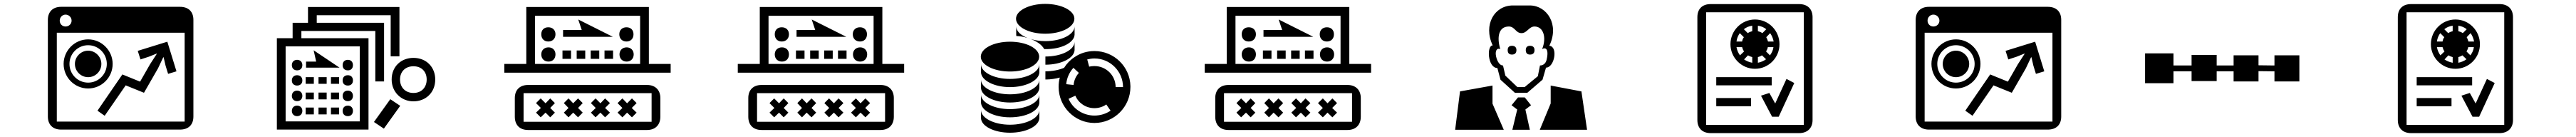

<svg xmlns="http://www.w3.org/2000/svg" viewBox="-20 -740 13240 703"><path d="M337 -412C337 -465 380 -508 433 -508C486 -508 529 -465 529 -412C529 -359 486 -316 433 -316C380 -316 337 -359 337 -412ZM272 -116V-572H929V-116ZM287 -634C287 -651 300 -665 317 -665C334 -665 348 -651 348 -634C348 -617 334 -604 317 -604C300 -604 287 -617 287 -634ZM307 -412C307 -342 364 -286 433 -286C502 -286 559 -342 559 -412C559 -481 502 -538 433 -538C364 -538 307 -481 307 -412ZM365 -412C365 -374 396 -344 433 -344C470 -344 501 -374 501 -412C501 -449 470 -480 433 -480C396 -480 365 -449 365 -412ZM974 -638C974 -680 949 -705 905 -705H294C252 -705 226 -680 226 -638V-142C226 -100 252 -75 294 -75H905C949 -75 974 -100 974 -142ZM819 -446H821L831 -403L844 -361L887 -374L840 -526L688 -479L702 -435L745 -449L785 -465L786 -464L751 -410L700 -321L609 -358L481 -172L518 -146L626 -302L720 -264L792 -389Z M1829 -502V-117H1448V-502ZM2105 -400C2146 -400 2173 -373 2173 -332C2173 -291 2146 -263 2105 -263C2064 -263 2036 -291 2036 -332C2036 -373 2064 -400 2105 -400ZM1480 -171C1480 -155 1491 -144 1507 -144C1523 -144 1534 -155 1534 -171C1534 -187 1523 -198 1507 -198C1491 -198 1480 -187 1480 -171ZM1480 -406C1480 -389 1491 -379 1507 -379C1523 -379 1534 -389 1534 -406C1534 -422 1523 -433 1507 -433C1491 -433 1480 -422 1480 -406ZM1480 -327C1480 -311 1491 -301 1507 -301C1523 -301 1534 -311 1534 -327C1534 -344 1523 -354 1507 -354C1491 -354 1480 -344 1480 -327ZM1480 -248C1480 -232 1491 -221 1507 -221C1523 -221 1534 -232 1534 -248C1534 -264 1523 -275 1507 -275C1491 -275 1480 -264 1480 -248ZM1593 -310V-344H1551V-310ZM1593 -230V-265H1551V-230ZM1593 -153V-188H1551V-153ZM1659 -310V-344H1617V-310ZM1659 -230V-265H1617V-230ZM1659 -153V-188H1617V-153ZM1553 -424V-393H1725L1592 -482L1605 -424ZM1723 -310V-344H1681V-310ZM1723 -230V-265H1681V-230ZM1723 -153V-188H1681V-153ZM1874 -544H1529V-581H1909V-322H1954V-623H1608V-662H1988V-451H2033V-704H1563V-623H1484V-544H1403V-75H1874ZM1741 -406C1741 -389 1751 -379 1768 -379C1784 -379 1794 -389 1794 -406C1794 -422 1784 -433 1768 -433C1751 -433 1741 -422 1741 -406ZM1741 -327C1741 -311 1751 -301 1768 -301C1784 -301 1794 -311 1794 -327C1794 -344 1784 -354 1768 -354C1751 -354 1741 -344 1741 -327ZM1741 -248C1741 -232 1751 -221 1768 -221C1784 -221 1794 -232 1794 -248C1794 -264 1784 -275 1768 -275C1751 -275 1741 -264 1741 -248ZM1741 -171C1741 -155 1751 -144 1768 -144C1784 -144 1794 -155 1794 -171C1794 -187 1784 -198 1768 -198C1751 -198 1741 -187 1741 -171ZM1986 -231 1902 -114 1953 -80 2037 -197ZM2105 -443C2042 -443 1993 -399 1993 -332C1993 -268 2042 -220 2105 -220C2168 -220 2217 -265 2217 -332C2217 -395 2172 -443 2105 -443Z M2671 -262H3329V-115H2671ZM3270 -659V-412H2730V-659ZM2759 -235 2735 -211 2760 -186 2735 -162 2759 -138 2784 -162 2808 -138 2832 -162 2808 -186 2832 -211 2808 -235 2784 -210ZM2902 -235 2878 -211 2902 -186 2878 -162 2902 -138 2926 -162 2951 -138 2975 -162 2951 -186 2975 -211 2951 -235 2926 -210ZM3306 -73C3348 -73 3374 -99 3374 -141V-237C3374 -278 3348 -304 3306 -304H2694C2651 -304 2626 -278 2626 -237V-141C2626 -99 2651 -73 2694 -73ZM3041 -235 3017 -211 3042 -186 3017 -162 3041 -138 3066 -162 3090 -138 3115 -162 3090 -186 3115 -211 3090 -235 3066 -210ZM3179 -235 3154 -211 3179 -186 3154 -162 3179 -138 3203 -162 3228 -138 3252 -162 3227 -186 3252 -211 3228 -235 3203 -210ZM2762 -564C2762 -542 2776 -527 2798 -527C2820 -527 2835 -542 2835 -564C2835 -586 2820 -600 2798 -600C2776 -600 2762 -586 2762 -564ZM2762 -461C2762 -439 2777 -424 2799 -424C2821 -424 2835 -439 2835 -461C2835 -482 2821 -497 2799 -497C2777 -497 2762 -482 2762 -461ZM2915 -481H2871V-438H2915ZM2988 -481H2944V-438H2988ZM3315 -704H2685V-412H2572V-367H3427V-412H3315ZM2874 -586V-551H3130L2952 -640L2970 -586ZM3060 -481H3016V-438H3060ZM3131 -481H3087V-438H3131ZM3163 -564C3163 -542 3178 -527 3200 -527C3222 -527 3236 -542 3236 -564C3236 -586 3222 -600 3200 -600C3178 -600 3163 -586 3163 -564ZM3164 -461C3164 -439 3179 -424 3201 -424C3222 -424 3237 -439 3237 -461C3237 -482 3222 -497 3201 -497C3179 -497 3164 -482 3164 -461Z M3871 -262H4529V-115H3871ZM4470 -659V-412H3930V-659ZM3959 -235 3935 -211 3960 -186 3935 -162 3959 -138 3984 -162 4008 -138 4032 -162 4008 -186 4032 -211 4008 -235 3984 -210ZM4102 -235 4078 -211 4102 -186 4078 -162 4102 -138 4126 -162 4151 -138 4175 -162 4151 -186 4175 -211 4151 -235 4126 -210ZM4506 -73C4548 -73 4574 -99 4574 -141V-237C4574 -278 4548 -304 4506 -304H3894C3851 -304 3826 -278 3826 -237V-141C3826 -99 3851 -73 3894 -73ZM4241 -235 4217 -211 4242 -186 4217 -162 4241 -138 4266 -162 4290 -138 4315 -162 4290 -186 4315 -211 4290 -235 4266 -210ZM4379 -235 4354 -211 4379 -186 4354 -162 4379 -138 4403 -162 4428 -138 4452 -162 4427 -186 4452 -211 4428 -235 4403 -210ZM3962 -564C3962 -542 3976 -527 3998 -527C4020 -527 4035 -542 4035 -564C4035 -586 4020 -600 3998 -600C3976 -600 3962 -586 3962 -564ZM3962 -461C3962 -439 3977 -424 3999 -424C4021 -424 4035 -439 4035 -461C4035 -482 4021 -497 3999 -497C3977 -497 3962 -482 3962 -461ZM4115 -481H4071V-438H4115ZM4188 -481H4144V-438H4188ZM4515 -704H3885V-412H3772V-367H4627V-412H4515ZM4074 -586V-551H4330L4152 -640L4170 -586ZM4260 -481H4216V-438H4260ZM4331 -481H4287V-438H4331ZM4363 -564C4363 -542 4378 -527 4400 -527C4422 -527 4436 -542 4436 -564C4436 -586 4422 -600 4400 -600C4378 -600 4363 -586 4363 -564ZM4364 -461C4364 -439 4379 -424 4401 -424C4422 -424 4437 -439 4437 -461C4437 -482 4422 -497 4401 -497C4379 -497 4364 -482 4364 -461Z M5460 -308C5463 -340 5476 -369 5497 -392L5525 -366C5510 -349 5500 -328 5498 -304ZM5507 -249C5523 -211 5561 -185 5605 -185C5628 -185 5649 -192 5666 -204L5688 -172C5664 -156 5636 -147 5605 -147C5546 -147 5494 -182 5472 -233ZM5568 -435C5580 -438 5592 -440 5605 -440C5686 -440 5752 -374 5752 -293H5714C5714 -353 5665 -401 5605 -401C5596 -401 5586 -400 5578 -398ZM5021 -449C5021 -407 5088 -373 5171 -373C5254 -373 5321 -407 5321 -449C5321 -492 5254 -526 5171 -526C5088 -526 5021 -492 5021 -449ZM5322 -411C5322 -369 5254 -335 5171 -335C5089 -335 5022 -369 5022 -411V-370C5022 -328 5089 -293 5171 -293C5253 -293 5320 -327 5322 -368ZM5322 -331C5322 -290 5254 -256 5171 -256C5089 -256 5022 -290 5022 -331V-290C5022 -248 5089 -214 5171 -214C5253 -214 5320 -247 5322 -289ZM5322 -255C5322 -214 5254 -180 5171 -180C5089 -180 5022 -214 5022 -255V-215C5022 -172 5089 -138 5171 -138C5253 -138 5320 -171 5322 -213ZM5322 -176C5322 -134 5254 -100 5171 -100C5089 -100 5022 -134 5022 -176V-135C5022 -93 5089 -59 5171 -59C5253 -59 5320 -92 5322 -134ZM5202 -644C5202 -601 5270 -567 5352 -567C5435 -567 5502 -601 5502 -644C5502 -686 5435 -720 5352 -720C5270 -720 5202 -686 5202 -644ZM5503 -605C5503 -563 5436 -529 5353 -529C5325 -529 5299 -533 5277 -540C5272 -542 5267 -543 5262 -545C5226 -559 5203 -580 5203 -605V-564C5203 -561 5203 -558 5204 -555C5218 -555 5240 -552 5262 -545C5267 -543 5272 -541 5277 -540C5306 -529 5334 -512 5347 -488H5353C5435 -487 5501 -521 5503 -562C5503 -585 5503 -582 5503 -605ZM5353 -408C5435 -408 5501 -442 5503 -483C5503 -506 5503 -503 5503 -526C5503 -484 5436 -450 5353 -450ZM5421 -294C5421 -192 5504 -109 5605 -109C5707 -109 5790 -192 5790 -294V-298C5788 -398 5706 -478 5605 -478C5567 -478 5532 -467 5503 -447V-449C5503 -449 5503 -449 5503 -447C5481 -433 5463 -414 5449 -392C5423 -381 5389 -374 5353 -374V-332C5380 -332 5405 -336 5427 -342C5423 -327 5421 -311 5421 -294Z M6271 -262H6929V-115H6271ZM6870 -659V-412H6330V-659ZM6359 -235 6335 -211 6360 -186 6335 -162 6359 -138 6384 -162 6408 -138 6432 -162 6408 -186 6432 -211 6408 -235 6384 -210ZM6502 -235 6478 -211 6502 -186 6478 -162 6502 -138 6526 -162 6551 -138 6575 -162 6551 -186 6575 -211 6551 -235 6526 -210ZM6906 -73C6948 -73 6974 -99 6974 -141V-237C6974 -278 6948 -304 6906 -304H6294C6251 -304 6226 -278 6226 -237V-141C6226 -99 6251 -73 6294 -73ZM6641 -235 6617 -211 6642 -186 6617 -162 6641 -138 6666 -162 6690 -138 6715 -162 6690 -186 6715 -211 6690 -235 6666 -210ZM6779 -235 6754 -211 6779 -186 6754 -162 6779 -138 6803 -162 6828 -138 6852 -162 6827 -186 6852 -211 6828 -235 6803 -210ZM6362 -564C6362 -542 6376 -527 6398 -527C6420 -527 6435 -542 6435 -564C6435 -586 6420 -600 6398 -600C6376 -600 6362 -586 6362 -564ZM6362 -461C6362 -439 6377 -424 6399 -424C6421 -424 6435 -439 6435 -461C6435 -482 6421 -497 6399 -497C6377 -497 6362 -482 6362 -461ZM6515 -481H6471V-438H6515ZM6588 -481H6544V-438H6588ZM6915 -704H6285V-412H6172V-367H7027V-412H6915ZM6474 -586V-551H6730L6552 -640L6570 -586ZM6660 -481H6616V-438H6660ZM6731 -481H6687V-438H6731ZM6763 -564C6763 -542 6778 -527 6800 -527C6822 -527 6836 -542 6836 -564C6836 -586 6822 -600 6800 -600C6778 -600 6763 -586 6763 -564ZM6764 -461C6764 -439 6779 -424 6801 -424C6822 -424 6837 -439 6837 -461C6837 -482 6822 -497 6801 -497C6779 -497 6764 -482 6764 -461Z M7705 -404C7684 -404 7671 -435 7668 -459C7666 -477 7672 -496 7691 -488C7673 -547 7681 -604 7735 -604C7766 -604 7770 -570 7800 -570C7829 -570 7838 -604 7867 -604C7913 -604 7930 -547 7906 -488C7911 -491 7915 -492 7918 -492C7933 -492 7938 -471 7929 -433C7925 -416 7913 -404 7895 -404L7884 -349L7816 -293H7779L7717 -352ZM7651 -208V-301L7484 -271L7459 -74H7709ZM7782 -240 7749 -200 7778 -178 7753 -74H7843L7820 -178L7849 -200L7817 -240ZM7950 -209 7894 -74H8137L8108 -271L7950 -301ZM7751 -505C7736 -505 7729 -497 7729 -483C7729 -468 7736 -460 7751 -460C7766 -460 7774 -468 7774 -483C7774 -497 7766 -505 7751 -505ZM7926 -393C7970 -393 7989 -502 7943 -505C7996 -614 7931 -711 7844 -712H7757C7661 -713 7602 -613 7652 -507C7620 -507 7626 -391 7676 -391L7692 -331L7766 -264H7830L7908 -331ZM7844 -460C7859 -460 7867 -468 7867 -483C7867 -497 7859 -505 7844 -505C7829 -505 7822 -497 7822 -483C7822 -468 7829 -460 7844 -460Z M8905 -527C8907 -543 8913 -557 8922 -570L8943 -549C8938 -543 8935 -535 8934 -527ZM8923 -456C8914 -468 8908 -482 8905 -498H8934C8936 -490 8939 -483 8944 -476ZM8986 -418C8970 -421 8956 -427 8944 -435L8964 -456C8971 -452 8978 -449 8986 -447ZM8749 -677H9251V-99H8749ZM8943 -590C8955 -600 8970 -606 8986 -608V-580C8978 -578 8970 -575 8963 -570ZM9015 -447C9023 -449 9030 -452 9036 -456L9057 -436C9045 -427 9030 -421 9015 -418ZM9038 -570C9031 -575 9023 -578 9015 -580V-608C9031 -606 9046 -600 9058 -590ZM9057 -476C9061 -483 9065 -490 9066 -498H9095C9093 -482 9086 -468 9077 -456ZM9067 -527C9065 -535 9062 -542 9058 -549L9078 -570C9087 -557 9093 -543 9096 -527ZM8980 -195V-237H8801V-195ZM9086 -302V-344H8801V-302ZM9296 -652C9296 -694 9270 -719 9227 -719H8772C8729 -719 8704 -694 8704 -652V-124C8704 -83 8729 -57 8772 -57H9227C9270 -57 9296 -83 9296 -124ZM9088 -141H9122L9202 -314L9162 -335L9104 -209L9074 -263L9031 -249ZM8874 -513C8874 -444 8931 -387 9000 -387C9070 -387 9126 -444 9126 -513C9126 -583 9070 -640 9000 -640C8931 -640 8874 -583 8874 -513Z M9937 -412C9937 -465 9980 -508 10033 -508C10086 -508 10129 -465 10129 -412C10129 -359 10086 -316 10033 -316C9980 -316 9937 -359 9937 -412ZM9872 -116V-572H10529V-116ZM9887 -634C9887 -651 9900 -665 9917 -665C9934 -665 9948 -651 9948 -634C9948 -617 9934 -604 9917 -604C9900 -604 9887 -617 9887 -634ZM9907 -412C9907 -342 9964 -286 10033 -286C10102 -286 10159 -342 10159 -412C10159 -481 10102 -538 10033 -538C9964 -538 9907 -481 9907 -412ZM9965 -412C9965 -374 9996 -344 10033 -344C10070 -344 10101 -374 10101 -412C10101 -449 10070 -480 10033 -480C9996 -480 9965 -449 9965 -412ZM10574 -638C10574 -680 10549 -705 10505 -705H9894C9852 -705 9826 -680 9826 -638V-142C9826 -100 9852 -75 9894 -75H10505C10549 -75 10574 -100 10574 -142ZM10419 -446H10421L10431 -403L10444 -361L10487 -374L10440 -526L10288 -479L10302 -435L10345 -449L10385 -465L10386 -464L10351 -410L10300 -321L10209 -358L10081 -172L10118 -146L10226 -302L10320 -264L10392 -389Z M11244 -458V-404H11151V-466H11005V-313H11151V-374H11244V-324H11373V-374H11460V-322H11588V-375L11670 -374V-322H11798V-456H11670V-404L11588 -405V-456H11460V-404H11373V-458Z M12505 -527C12507 -543 12513 -557 12522 -570L12543 -549C12538 -543 12535 -535 12534 -527ZM12523 -456C12514 -468 12508 -482 12505 -498H12534C12536 -490 12539 -483 12544 -476ZM12586 -418C12570 -421 12556 -427 12544 -435L12564 -456C12571 -452 12578 -449 12586 -447ZM12349 -677H12851V-99H12349ZM12543 -590C12555 -600 12570 -606 12586 -608V-580C12578 -578 12570 -575 12563 -570ZM12615 -447C12623 -449 12630 -452 12636 -456L12657 -436C12645 -427 12630 -421 12615 -418ZM12638 -570C12631 -575 12623 -578 12615 -580V-608C12631 -606 12646 -600 12658 -590ZM12657 -476C12661 -483 12665 -490 12666 -498H12695C12693 -482 12686 -468 12677 -456ZM12667 -527C12665 -535 12662 -542 12658 -549L12678 -570C12687 -557 12693 -543 12696 -527ZM12580 -195V-237H12401V-195ZM12686 -302V-344H12401V-302ZM12896 -652C12896 -694 12870 -719 12827 -719H12372C12329 -719 12304 -694 12304 -652V-124C12304 -83 12329 -57 12372 -57H12827C12870 -57 12896 -83 12896 -124ZM12688 -141H12722L12802 -314L12762 -335L12704 -209L12674 -263L12631 -249ZM12474 -513C12474 -444 12531 -387 12600 -387C12670 -387 12726 -444 12726 -513C12726 -583 12670 -640 12600 -640C12531 -640 12474 -583 12474 -513Z"/></svg>

Font: CryptoKit_GRILLE 1.4
Style: Regular
Weight: 400
Monospace: yes
Designer: Oceane Juvin
Foundry: http://www.head-geneve.ch
Version: Version 1.004